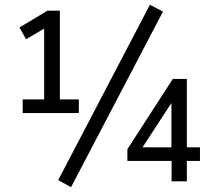

<svg xmlns="http://www.w3.org/2000/svg" viewBox="-20 -749 868 793"><path d="M73.7 -282V-338.6H162.3V-647.5H190.4L87.6 -587L60.4 -635.5L176.2 -705H227.3V-338.6H305.6V-282ZM273.4 24.1 220.4 -5.2 599.1 -729.3 653.1 -701.1ZM688.7 0V-84.2H506.1V-132.6L693.7 -423H751.7V-140.6H805.9V-84.2H751.7V0ZM688 -140.6V-350.2H705.3L558.3 -124.6V-140.6Z"/></svg>

Font: Nunito Sans 12pt ExtraLight SemiCondensed
Style: Regular
Weight: 200
Width: 4
Version: Version 3.101;gftools[0.9.27]